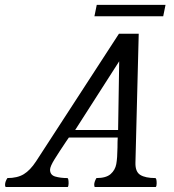

<svg xmlns="http://www.w3.org/2000/svg" viewBox="-57 -753 701 773"><path d="M417 -199.2Q416 -185.5 416 -159.2Q415.5 -116.2 411.1 -92.3Q406.7 -68.4 388.4 -52.2Q370.1 -36.1 331.1 -36.1Q322.3 -20.5 322.3 -9.3Q322.3 0 325.7 0H568.8Q571.8 0 572.8 -5.4Q573.7 -10.7 573.7 -14.6Q573.7 -34.2 568.8 -36.1Q528.3 -36.1 507.8 -48.8Q487.3 -61.5 488.3 -98.1L501.5 -617.2H421.9L87.9 -103Q64.5 -67.4 38.8 -51.8Q13.2 -36.1 -27.3 -36.1Q-36.6 -21.5 -36.6 -9.3Q-36.6 0 -32.7 0H214.8Q217.3 0 218.3 -5.9Q219.2 -11.7 219.2 -14.6Q219.2 -34.2 214.8 -36.1Q186.5 -36.1 165.5 -42.2Q144.5 -48.3 144.5 -69.8Q144.5 -82.5 162.8 -112.1Q181.2 -141.6 210.4 -185.1L220.2 -199.2ZM422.9 -506.3 418.5 -229.5H245.6ZM332.5 -733.4 323.2 -687.5H600.1L609.4 -733.4Z"/></svg>

Font: Radley
Style: Italic
Weight: 400
Italic angle: -12°
Designer: Vernon Adams
Foundry: Vernon Adams
Version: Version 1.003; ttfautohint (v1.6)